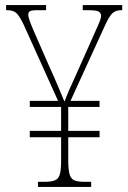

<svg xmlns="http://www.w3.org/2000/svg" viewBox="-20 -734 504 754"><path d="M129 0V-20H156Q182 -20 196 -26Q210 -32 215 -49.5Q220 -67 220 -104V-195H97V-220H220V-314H97V-338H208L73 -637Q56 -672 44 -683Q32 -694 8 -694H4V-714H161V-694H127Q105 -694 98 -690Q91 -686 91 -677Q91 -667 97.5 -649.5Q104 -632 114 -609L178 -463Q193 -431 207.5 -396Q222 -361 233 -335Q241 -356 251.5 -380.5Q262 -405 274 -430L340 -578Q356 -615 366.5 -638Q377 -661 377 -673Q376 -683 367.5 -688.5Q359 -694 325 -694H305V-714H460V-694H456Q433 -694 420 -680.5Q407 -667 391 -631L257 -338H371V-314H248V-220H371V-195H248V-106Q248 -69 253 -50.5Q258 -32 271.5 -26Q285 -20 312 -20H338V0Z"/></svg>

Font: Noto Serif Ethiopic Condensed Thin
Style: Regular
Weight: 100
Width: 3
Designer: Monotype Design Team
Foundry: Monotype Imaging Inc.
Version: Version 2.102; ttfautohint (v1.8.4.7-5d5b)